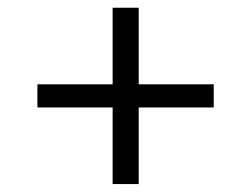

<svg xmlns="http://www.w3.org/2000/svg" viewBox="-20 -565 636 486"><path d="M74.7 -293V-351.6H265.1V-545.4H331.1V-351.6H521V-293H331.1V-99.1H265.1V-293Z"/></svg>

Font: Giphurs Light
Style: Regular
Weight: 300
Version: Version 0.920; ttfautohint (v1.8.4.7-5d5b)